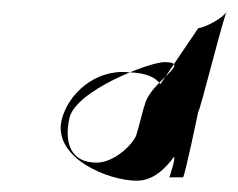

<svg xmlns="http://www.w3.org/2000/svg" viewBox="-20 -392 422 340"><path d="M89 -179C74 -112 172 -72 222 -72C252 -72 273 -94 288 -114C292 -114 280 -78 280 -78H304C307 -78 331 -194 331 -194C334 -194 378 -372 382 -372C375 -360 345 -344 331 -342L264 -243C255 -256 237 -263 208 -264C148 -270 100 -225 89 -179ZM103 -183C114 -232 245 -282 271 -282C323 -282 245 -248 236 -205C235 -205 223 -156 222 -155C219 -140 184 -104 151 -104C106 -104 93 -138 103 -183Z"/></svg>

Font: pokerface
Style: oblique
Weight: 400
Version: Version 1